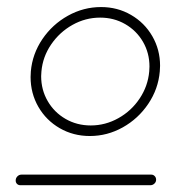

<svg xmlns="http://www.w3.org/2000/svg" viewBox="-20 -539 496 558"><path d="M413.7 -331.5Q414.4 -341.1 414.4 -345.6Q414.4 -384.8 395.6 -417.4Q376.7 -450 343.9 -468.9Q311.1 -487.8 271.1 -487.8Q228.5 -487.8 190.7 -466.7Q153 -445.6 128.5 -409.6Q104.1 -373.7 100.4 -331.5Q99.6 -322.6 99.6 -317.8Q99.6 -278.1 118.5 -245.4Q137.4 -212.6 170.4 -193.5Q203.3 -174.4 243.7 -174.4Q286.3 -174.4 324.1 -195.6Q361.9 -216.7 385.9 -252.8Q410 -288.9 413.7 -331.5ZM68.9 -315.2Q68.9 -320.4 69.6 -331.5Q74.1 -382.2 103.1 -425.2Q132.2 -468.1 177.4 -493.3Q222.6 -518.5 273.7 -518.5Q321.5 -518.5 360.7 -495.7Q400 -473 422.6 -433.9Q445.2 -394.8 445.2 -347.8Q445.2 -342.6 444.4 -331.5Q440 -280.4 410.9 -237.2Q381.9 -194.1 336.9 -168.9Q291.9 -143.7 241.1 -143.7Q193 -143.7 153.5 -166.5Q114.1 -189.3 91.5 -228.5Q68.9 -267.8 68.9 -315.2ZM433.7 -16.7Q433.7 -10 428.7 -5.4Q423.7 -0.7 417 -0.7H39.3Q33.3 -0.7 29.4 -4.6Q25.6 -8.5 25.6 -14.4Q25.6 -21.5 30.6 -26.5Q35.6 -31.5 42.2 -31.5H419.6Q425.6 -31.5 429.6 -27.2Q433.7 -23 433.7 -16.7Z"/></svg>

Font: 26F Galaxy Sans Ultra Light
Style: Italic
Weight: 200
Italic angle: -5°
Designer: C₂₉H₂₅N₃O₅
Version: Version 1.200